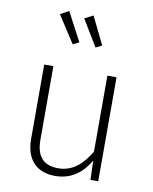

<svg xmlns="http://www.w3.org/2000/svg" viewBox="-90 -871 755 949"><g transform="rotate(10 288.0 -396.5)"><path d="M180 -804 137 -781 225 -645 256 -660ZM302 -803 259 -781 339 -649 370 -664ZM467 -522H421V-141C383 -76 334 -29 261 -29C189 -29 150 -66 150 -153V-522H104V-149C104 -46 158 11 252 11C335 11 390 -35 425 -97L428 0H467Z"/></g></svg>

Font: Fira Sans ExtraLight
Style: Regular
Weight: 200
Designer: bBox Type GmbH & Carrois Corporate GbR & Edenspiekermann AG
Foundry: bBox Type GmbH & Carrois Corporate GbR & Edenspiekermann AG
Version: Version 4.300;PS 004.300;hotconv 1.0.88;makeotf.lib2.5.64775